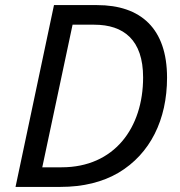

<svg xmlns="http://www.w3.org/2000/svg" viewBox="-20 -734 707 754"><path d="M217 0C307 0 383 -19 446 -56C570 -130 636 -264 636 -429C636 -622 533 -714 361 -714H192L41 0ZM265 -637H350C466 -637 542 -577 542 -430C542 -232 429 -77 222 -77H146Z"/></svg>

Font: BC Sans
Style: Italic
Weight: 400
Italic angle: -12°
Designer: Monotype Design Team
Designer: Province of B.C.
Foundry: Monotype Imaging Inc.
Version: Version 2.000;GOOG;noto-source:20170915:90ef993387c0